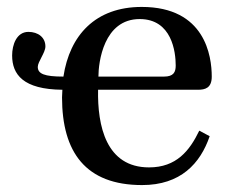

<svg xmlns="http://www.w3.org/2000/svg" viewBox="-20 -522 664 554"><path d="M15 -362C15 -307 47 -264 160 -263C160 -256 159 -248 159 -241C159 -83 227 12 390 12C501 12 558 -50 585 -129L555 -145C527 -87 489 -39 410 -39C286 -39 261 -159 263 -263H551C572 -263 591 -268 591 -301C591 -360 572 -502 389 -502C255 -502 181 -420 163 -301C108 -301 89 -309 89 -329C89 -344 111 -370 111 -388C111 -414 90 -430 62 -430C28 -430 15 -393 15 -362ZM264 -301C264 -342 279 -467 383 -467C476 -467 487 -372 487 -333C487 -314 481 -301 453 -301Z"/></svg>

Font: Lingua Franca
Style: Regular
Weight: 400
Version: Version 1.19